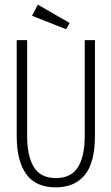

<svg xmlns="http://www.w3.org/2000/svg" viewBox="-20 -796 478 827"><path d="M220 11Q134 11 93 -46Q52 -103 52 -210V-623H97V-209Q97 -123 126 -76Q155 -29 221 -29Q286 -29 315.5 -75.5Q345 -122 345 -212V-623H389V-213Q389 -95 345 -42Q301 11 220 11ZM265 -670 118 -728 143 -776 280 -697Z"/></svg>

Font: Inconsolata SemiCondensed Light
Style: Regular
Weight: 300
Width: 4
Monospace: yes
Designer: Raph Levien, Cyreal, Brenton Simpson
Foundry: Raph Levien, Cyreal, Google
Version: Version 3.100; ttfautohint (v1.8.4.7-5d5b)